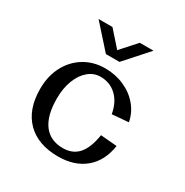

<svg xmlns="http://www.w3.org/2000/svg" viewBox="-161 -831 921 956"><g transform="rotate(30 300.0 -353.0)"><path d="M253 -567H331L450 -700H371L292 -612L214 -700H134ZM56 -254Q56 -136 120.5 -71Q185 -6 301 -6Q395 -6 454.5 -55.5Q514 -105 528 -197L434 -205Q422 -128 389.5 -91Q357 -54 301 -54Q228 -54 190 -105Q152 -156 152 -254Q152 -312 169.5 -358Q187 -404 218 -430Q249 -456 287 -456Q342 -456 379.5 -420.5Q417 -385 428 -322L522 -330Q513 -380 480 -419.5Q447 -459 396.5 -481.5Q346 -504 287 -504Q220 -504 167.5 -472Q115 -440 85.5 -383.5Q56 -327 56 -254Z"/></g></svg>

Font: LXGW Marker Gothic
Style: Regular
Weight: 400
Version: Version 1.001